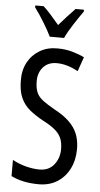

<svg xmlns="http://www.w3.org/2000/svg" viewBox="-62 -981 538 1029"><g transform="rotate(5 206.5 -466.5)"><path d="M375 -196Q375 -136 351.5 -89.5Q328 -43 286 -16.5Q244 10 187 10Q100 10 38 -21V-108Q72 -89 111 -79Q150 -69 184 -69Q234 -69 262 -104Q290 -139 290 -188Q290 -223 279.5 -247Q269 -271 245 -291Q221 -311 180 -332Q138 -355 107 -380.5Q76 -406 59.5 -443Q43 -480 43 -536Q42 -592 65.5 -634.5Q89 -677 130.5 -701Q172 -725 225 -724Q267 -724 304 -713.5Q341 -703 369 -689L342 -612Q282 -645 227 -645Q181 -645 154.5 -615.5Q128 -586 128 -540Q128 -503 138 -479.5Q148 -456 172.5 -437.5Q197 -419 238 -396Q308 -359 341.5 -312Q375 -265 375 -196ZM177 -783Q161 -816 136 -857Q111 -898 85 -933V-943H130Q149 -926 171.5 -900.5Q194 -875 216 -849Q242 -879 259.5 -898Q277 -917 302 -943H347V-933Q325 -902 297.5 -860Q270 -818 254 -783Z"/></g></svg>

Font: Noto Sans Sinhala ExtraCondensed
Style: Regular
Weight: 400
Width: 2
Designer: Jelle Bosma - Monotype Design Team
Foundry: Monotype Imaging Inc.
Version: Version 2.006; ttfautohint (v1.8.4.7-5d5b)